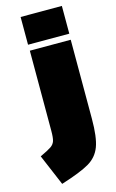

<svg xmlns="http://www.w3.org/2000/svg" viewBox="-197 -743 614 1016"><g transform="rotate(-15 109.5 -235.0)"><path d="M27 -690H253V-538H27ZM-61 50Q-16 29 0.5 17.5Q17 6 22.5 -11Q28 -28 28 -66V-505H252V-73Q252 29 233 79.5Q214 130 166.5 158Q119 186 11 220Z"/></g></svg>

Font: Cairo Black
Style: Regular
Weight: 900
Designer: Mohamed Gaber, Accademia di Belle Arti di Urbino and others
Foundry: Kief Type Foundry, Accademia di Belle Arti di Urbino and others
Version: Version 3.011